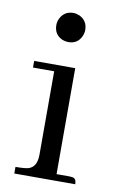

<svg xmlns="http://www.w3.org/2000/svg" viewBox="-74 -654 431 697"><g transform="rotate(10 141.5 -305.5)"><path d="M229.5 -24.4H180.7V-415H29.3V-390.6H107.4V-83Q107.4 -38.1 77.1 -28.3Q62.5 -24.4 29.3 -24.4V0H253.9Q253.9 -21.5 239.3 -23.4Q234.4 -24.4 229.5 -24.4ZM192.4 -557.6Q192.4 -591.8 162.1 -606.4Q150.4 -611.3 139.6 -611.3Q105.5 -611.3 90.8 -580.1Q85.9 -569.3 85.9 -557.6Q85.9 -521.5 118.2 -507.8Q128.9 -503.9 139.6 -503.9Q173.8 -503.9 187.5 -535.2Q192.4 -545.9 192.4 -557.6Z"/></g></svg>

Font: Abhaya Libre
Style: Regular
Weight: 400
Designer: Pushpananda Ekanayake, Sol Matas, Pathum Egodawatta
Foundry: Mooniak
Version: Version 1.050 ; ttfautohint (v1.6)